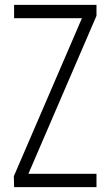

<svg xmlns="http://www.w3.org/2000/svg" viewBox="-20 -770 454 790"><path d="M38 0 37 -45 327 -718 342 -695H38V-750H377V-705L87 -32L72 -55H377V0Z"/></svg>

Font: Mohave Light Light
Style: Regular
Weight: 300
Version: Version 2.003